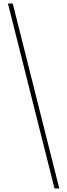

<svg xmlns="http://www.w3.org/2000/svg" viewBox="-20 -820 380 1085"><path d="M288 245H315L52 -800H25Z"/></svg>

Font: Noto Sans Malayalam ExtraCondensed Thin
Style: Regular
Weight: 100
Width: 2
Designer: Jelle Bosma - Monotype Design Team
Foundry: Monotype Imaging Inc.
Version: Version 2.104